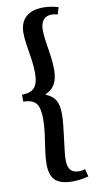

<svg xmlns="http://www.w3.org/2000/svg" viewBox="-108 -865 553 1100"><g transform="rotate(-10 168.0 -314.5)"><path d="M220.5 191.5Q152.5 191.5 121.8 162.8Q91 134 91 69Q91 33 97.5 -11Q104 -55 110.5 -101.8Q117 -148.5 117 -191.5Q117 -256.5 95.8 -282Q74.5 -307.5 22 -307.5V-348.5Q73 -348.5 95 -374Q117 -399.5 117 -458.5Q117 -496 110.5 -539.2Q104 -582.5 97.5 -623.5Q91 -664.5 91 -694Q91 -755 126.2 -787.2Q161.5 -819.5 228 -819.5Q250 -819.5 272.8 -815.8Q295.5 -812 315 -806L303.5 -765.5Q289.5 -769 282.5 -770Q275.5 -771 268.5 -771Q236.5 -771 219.8 -750.8Q203 -730.5 203 -691.5Q203 -664.5 209.2 -623.8Q215.5 -583 221.8 -539.5Q228 -496 228 -459.5Q228 -406.5 210.2 -374.8Q192.5 -343 156 -328V-324Q194 -309.5 211 -281Q228 -252.5 228 -200.5Q228 -172 224.2 -135.5Q220.5 -99 215.5 -61.5Q210.5 -24 206.8 9Q203 42 203 64Q203 104 218.8 122.2Q234.5 140.5 268.5 140.5Q286.5 140.5 303.5 134L315 178.5Q292.5 185 268.2 188.2Q244 191.5 220.5 191.5Z"/></g></svg>

Font: Libre Caslon Text
Style: Regular
Weight: 400
Designer: Pablo Impallari, Rodrigo Fuenzalida, Katja Schimmel
Foundry: Pablo Impallari, Rodrigo Fuenzalida
Version: Version 2.000